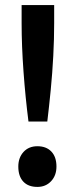

<svg xmlns="http://www.w3.org/2000/svg" viewBox="-20 -724 300 755"><path d="M92 -246Q80 -339 72.5 -441.5Q65 -544 65 -633V-704H193V-633Q193 -571 189.5 -504Q186 -437 179.5 -370.5Q173 -304 166 -246ZM127 11Q91 11 71.5 -10Q52 -31 52 -69Q52 -104 72.5 -126.5Q93 -149 127 -149Q162 -149 182 -128Q202 -107 202 -69Q202 -34 181 -11.5Q160 11 127 11Z"/></svg>

Font: Readex Pro Medium
Style: Regular
Weight: 500
Designer: Bonnie Shaver-Troup, Thomas Jockin
Foundry: Lexend
Version: Version 1.204; ttfautohint (v1.8.4.7-5d5b)